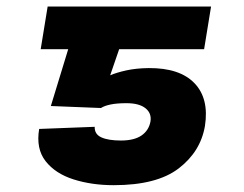

<svg xmlns="http://www.w3.org/2000/svg" viewBox="-20 -548 733 577"><path d="M283.4 -223.4 132.8 -229.4 185 -400.2H102.3L123.2 -528.4H614.3L593.4 -400.2H338.1L311.1 -321.7Q329.9 -329.9 359.7 -336.5Q389.6 -343 426.8 -343.4Q520.2 -344.1 564.5 -297.9Q608.7 -251.8 595.9 -169.4Q582.7 -92.3 517 -41.9Q451.3 8.5 321.7 8.5Q255.7 8.5 201 -8.9Q146.3 -26.3 117 -63.7Q87.7 -101.2 97.7 -160.5L264.6 -166.9Q263.8 -144.5 284.8 -135.1Q305.8 -125.7 343.4 -125.7Q383.2 -125.7 405.2 -140.8Q427.2 -155.9 432.2 -182.9Q436.1 -207.7 417.1 -222.8Q398.1 -237.9 360.1 -237.9Q331.3 -237.9 312.5 -234Q293.7 -230.1 283.4 -223.4Z"/></svg>

Font: Inter UI Extra Bold
Style: Italic
Weight: 800
Italic angle: 9.39999°
Designer: Rasmus Andersson
Foundry: rsms
Version: 3.2;8d6f07862